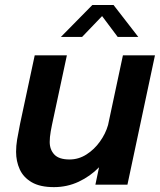

<svg xmlns="http://www.w3.org/2000/svg" viewBox="-20 -758 658 788"><path d="M201.5 10Q144.5 10 110.2 -10Q76 -30 61 -63Q46 -96 46 -135Q46 -159 50.2 -185Q54.5 -211 62.5 -250.5L122.5 -531H254.5L200.5 -279Q192.5 -243 188.2 -218.8Q184 -194.5 184 -175.5Q184 -144 203 -123.8Q222 -103.5 265.5 -103.5Q302.5 -103.5 334.8 -124Q367 -144.5 390.2 -177Q413.5 -209.5 423.5 -245L484.5 -531H616L503 0H371.5L386.5 -71.5Q350.5 -34.5 303 -12.2Q255.5 10 201.5 10ZM230 -606.5 359 -737.5H446L547.5 -606.5H463L399 -692L317 -606.5Z"/></svg>

Font: Epilogue SemiBold
Style: Italic
Weight: 600
Italic angle: -12°
Designer: Tyler Finck
Foundry: Etcetera Type Co
Version: Version 2.111; ttfautohint (v1.8.3)